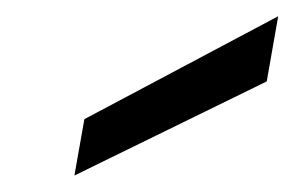

<svg xmlns="http://www.w3.org/2000/svg" viewBox="-20 -802 358 233"><path d="M82.4 -657.4 70.3 -589 303.7 -703.2 317.6 -782.3Z"/></svg>

Font: Poppins Devanagari Thin
Style: Italic
Weight: 100
Italic angle: -10°
Designer: Ninad Kale (Devanagari), Jonny Pinhorn (Latin)
Foundry: Indian Type Foundry
Version: 4.005